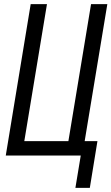

<svg xmlns="http://www.w3.org/2000/svg" viewBox="-20 -755 541 932"><path d="M346 157 372 0H8L129 -735H208L98 -70H312L422 -735H501L391 -70H453L416 157Z"/></svg>

Font: Iosevka Fixed
Style: Italic
Weight: 400
Italic angle: -9°
Monospace: yes
Designer: Belleve Invis
Foundry: Belleve Invis
Version: Version 33.2.4